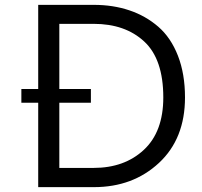

<svg xmlns="http://www.w3.org/2000/svg" viewBox="-20 -770 830 790"><path d="M366.2 -750Q445.3 -750 512.2 -727.5Q579.1 -705.1 631.1 -660.2Q683.1 -615.2 712.2 -540.5Q741.2 -465.8 741.2 -369.1Q741.2 -199.2 634 -99.6Q526.9 0 366.2 0H137.2V-347.2H67.9V-403.8H137.2V-750ZM365.2 -79.1Q492.2 -79.1 572 -153.6Q651.9 -228 651.9 -369.1Q651.9 -526.4 573.5 -599.1Q495.1 -671.9 365.2 -671.9H224.1V-403.8H354V-347.2H224.1V-79.1Z"/></svg>

Font: Oakes Grotesk
Style: Regular
Weight: 400
Designer: Samuel Oakes
Foundry: Samuel Oakes
Version: Version 1.0 | wf-rip DC20170320